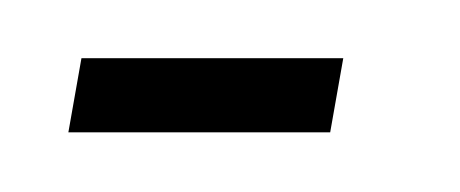

<svg xmlns="http://www.w3.org/2000/svg" viewBox="-20 -272 158 66"><path d="M3.5 -226.5H93.5L98 -252H8Z"/></svg>

Font: Anybody UltraCondensed ExtraLight
Style: Italic
Weight: 250
Width: 1
Italic angle: -10°
Version: Version 1.113;gftools[0.9.25]